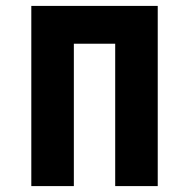

<svg xmlns="http://www.w3.org/2000/svg" viewBox="-20 -630 640 650"><path d="M86 0V-610H514V0H370V-482H230V0Z"/></svg>

Font: Martian Mono Condensed SemiBold
Style: Regular
Weight: 600
Width: 3
Designer: Roman Shamin
Foundry: Evil Martians
Version: Version 1.000